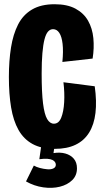

<svg xmlns="http://www.w3.org/2000/svg" viewBox="-20 -691 489 908"><path d="M239 13Q176 13 134 -10Q92 -33 67.5 -76.5Q43 -120 32.5 -183Q22 -246 22 -327Q22 -403 32 -466Q42 -529 65.5 -575Q89 -621 131.5 -646Q174 -671 238 -671Q298 -671 337 -650Q376 -629 396.5 -593Q417 -557 421.5 -510.5Q426 -464 418 -414L275 -398Q280 -449 276 -483.5Q272 -518 260.5 -535.5Q249 -553 231 -553Q217 -553 207 -541.5Q197 -530 190.5 -505Q184 -480 180.5 -439.5Q177 -399 177 -343Q177 -254 183.5 -202Q190 -150 203 -128Q216 -106 235 -106Q258 -106 269.5 -134.5Q281 -163 283.5 -208Q286 -253 280 -302L428 -283Q438 -212 431.5 -157Q425 -102 401.5 -64Q378 -26 337.5 -6.5Q297 13 239 13ZM103 167 140 92Q152 99 169 103.5Q186 108 203.5 109.5Q221 111 232.5 105.5Q244 100 244 88Q244 82 240.5 76Q237 70 228 65.5Q219 61 203.5 60Q188 59 166 62L176 -8H239L233 33Q264 28 289 35Q314 42 329 59.5Q344 77 344 105Q344 139 321.5 161Q299 183 263 192Q227 201 184.5 195Q142 189 103 167Z"/></svg>

Font: Bricolage Grotesque 72pt Condensed ExtraBold
Style: Regular
Weight: 800
Width: 3
Designer: Mathieu Triay
Foundry: Atelier Triay
Version: Version 1.001;gftools[0.9.33.dev8+g029e19f]